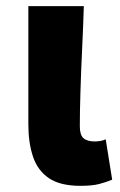

<svg xmlns="http://www.w3.org/2000/svg" viewBox="-20 -589 390 623"><path d="M241 14Q175 14 138.5 -11Q102 -36 87 -81Q72 -126 72 -185V-569H252Q250 -504 246.5 -430.5Q243 -357 241 -290.5Q239 -224 239 -179Q239 -151 251 -140.5Q263 -130 288 -130Q295 -130 305 -131.5Q315 -133 323 -137L344 -6Q325 2 302 8Q279 14 241 14Z"/></svg>

Font: Noto Sans SC Black
Style: Regular
Weight: 900
Designer: Ryoko NISHIZUKA  (kana, bopomofo & ideographs); Paul D. Hunt (Latin, Greek & Cyrillic); Sandoll Communications , Soo-you
Foundry: Adobe
Version: Version 2.004-H2;hotconv 1.0.118;makeotfexe 2.5.65603